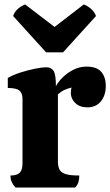

<svg xmlns="http://www.w3.org/2000/svg" viewBox="-20 -842 495 862"><path d="M50 0Q39 -11 33 -24Q27 -37 27 -54Q56 -54 68.5 -66.5Q81 -79 81 -109V-398Q81 -424 67 -435.5Q53 -447 15 -447V-492Q39 -506 72 -516.5Q105 -527 137 -533.5Q169 -540 187 -540Q210 -540 220.5 -524Q231 -508 231 -455Q242 -476 263.5 -496.5Q285 -517 312 -530Q339 -543 368 -543Q415 -543 435 -519Q455 -495 455 -457Q455 -414 433 -387Q411 -360 372 -360Q338 -360 318 -379.5Q298 -399 298 -424Q298 -440 301 -449Q285 -445 270 -438.5Q255 -432 240 -418V-118Q240 -95 247 -81Q254 -67 274.5 -60.5Q295 -54 336 -54Q336 -37 332 -24Q328 -11 317 0ZM187 -607 39 -770Q44 -787 59 -801Q74 -815 93 -822L225 -721L356 -822Q375 -815 390 -801Q405 -787 411 -770L263 -607Z"/></svg>

Font: Calistoga
Style: Regular
Weight: 400
Designer: Yvonne Schuttler, Eben Sorkin
Foundry: www.sorkintype.com
Version: Version 1.010; ttfautohint (v1.8.4.7-5d5b)